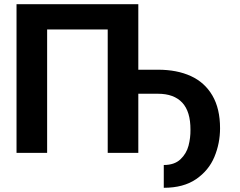

<svg xmlns="http://www.w3.org/2000/svg" viewBox="-20 -727 1140 913"><path d="M637.7 -395.5H731.4Q821.8 -395.5 887.7 -365.2Q953.6 -335 990 -272.7Q1026.4 -210.4 1026.4 -117.2Q1026.4 -45.4 999.5 19Q972.7 83.5 912.6 124.8Q852.5 166 758.8 166V57.6Q809.6 57.6 838.1 30.5Q866.7 3.4 876.5 -34.2Q886.2 -71.8 885.7 -109.4Q886.2 -196.3 846.7 -238.8Q807.1 -281.2 731.4 -281.2H637.7V0H492.2V-586.9H204.1V0H58.6V-707H637.7Z"/></svg>

Font: Pretendard GOV
Style: Bold
Weight: 700
Designer: Base glyphs from Inter by Rasmus Andersson; Hangeul glyphs from Noto Sans CJK(Source Han Sans) by Jang Soo-young and Kan
Foundry: Kil Hyung-jin
Version: Version 1.309